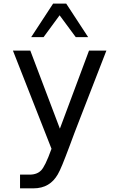

<svg xmlns="http://www.w3.org/2000/svg" viewBox="-20 -824 642 1052"><path d="M150.9 -620.6H218.8L306.6 -740.2L395 -620.6H462.9L342.8 -804.2H271ZM89.8 208H162.1C226.6 208 268.1 180.2 296.4 131.8C311.5 106 328.1 64 361.8 -25.4C390.6 -102.1 382.3 -82 418.9 -175.8L563 -546.9H467.8L308.1 -119.1L146 -546.9H50.8L262.2 -8.8C236.8 62 219.2 95.2 205.1 109.9C192.4 123 171.9 132.8 143.1 132.8H89.8Z"/></svg>

Font: Hack
Style: Regular
Weight: 400
Monospace: yes
Designer: Christopher Simpkins
Foundry: Christopher Simpkins
Version: Version 2.010